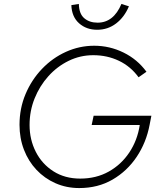

<svg xmlns="http://www.w3.org/2000/svg" viewBox="-20 -943 819 974"><path d="M382 11Q317 11 261.5 -13.5Q206 -38 165 -81.5Q124 -125 101.5 -183.5Q79 -242 79 -310Q79 -393 109.5 -465.5Q140 -538 193 -593.5Q246 -649 314.5 -680Q383 -711 458 -711Q536 -711 606.5 -676.5Q677 -642 723 -579L683 -551Q643 -606 583.5 -634.5Q524 -663 453 -663Q387 -663 328.5 -634.5Q270 -606 225.5 -556.5Q181 -507 155.5 -443.5Q130 -380 130 -309Q130 -235 161.5 -173Q193 -111 251 -74Q309 -37 387 -37Q468 -37 531.5 -72.5Q595 -108 636 -169.5Q677 -231 689 -309H445L455 -356H748L739 -310Q722 -220 673.5 -147.5Q625 -75 551 -32Q477 11 382 11ZM473 -792Q418 -792 381 -825Q344 -858 342 -917L380 -923Q381 -873 407.5 -850.5Q434 -828 475 -828Q556 -828 596 -923L634 -911Q611 -856 569 -824Q527 -792 473 -792Z"/></svg>

Font: Red Hat Text VF
Style: Italic
Weight: 300
Italic angle: -12°
Designer: Pentagram, MCKL
Foundry: Pentagram, MCKL
Version: Version 1.023